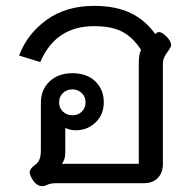

<svg xmlns="http://www.w3.org/2000/svg" viewBox="-20 -623 657 653"><path d="M124 10Q103 10 89 -15Q81 -29 81 -37Q81 -49 99 -62Q110 -70 114.5 -81.5Q119 -93 119 -112V-273Q119 -318 148.5 -346Q178 -374 226 -374Q276 -374 304.5 -346Q333 -318 333 -275Q333 -234 305.5 -207Q278 -180 238 -180Q218 -180 202 -188V-105Q202 -79 190 -66H452V-408Q452 -440 460 -453Q433 -495 397 -514.5Q361 -534 300 -534Q169 -534 117 -412L45 -434Q72 -507 138 -555Q204 -603 300 -603Q374 -603 424.5 -578.5Q475 -554 508 -507Q515 -514 521 -514Q531 -514 547 -498Q562 -482 562 -470Q562 -464 559 -461Q557 -456 549.5 -446Q542 -436 538 -427Q534 -418 534 -403V-65Q534 -36 517 -18Q500 0 470 0H170Q151 0 137 7Q131 10 124 10ZM271 -275Q271 -294 258 -306.5Q245 -319 226 -319Q207 -319 194 -306.5Q181 -294 181 -275Q181 -256 194 -243.5Q207 -231 226 -231Q246 -231 258.5 -243.5Q271 -256 271 -275Z"/></svg>

Font: Niramit
Style: Regular
Weight: 400
Version: Version 1.000; ttfautohint (v1.6)